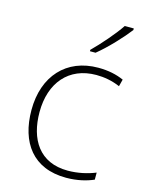

<svg xmlns="http://www.w3.org/2000/svg" viewBox="-117 -839 708 921"><g transform="rotate(15 237.0 -378.0)"><path d="M431 -758V-766H386C358 -723 297 -653 256 -613V-606H284C336 -648 398 -715 431 -758ZM302 10C358 10 404 -2 438 -17V-52C399 -36 351 -25 301 -25C160 -25 98 -127 98 -262C98 -407 179 -504 316 -504C354 -504 395 -497 434 -480L443 -515C407 -531 366 -540 316 -540C158 -540 58 -430 58 -262C58 -100 138 10 302 10Z"/></g></svg>

Font: Noto Sans Georgian ExtraLight
Style: Regular
Weight: 200
Designer: Monotype Design Team, Akaki Razmadze
Foundry: Google LLC
Version: Version 2.005